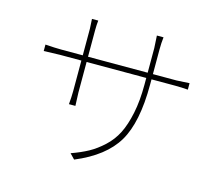

<svg xmlns="http://www.w3.org/2000/svg" viewBox="-109 -901 1217 1063"><g transform="rotate(15 500.0 -369.0)"><path d="M698 -548H834L907 -552V-515Q870 -518 834 -518H698V-487Q698 -271 631.5 -159Q565 -47 399 22L371 -7Q427 -27 468 -49.5Q509 -72 549 -109Q589 -146 613.5 -194.5Q638 -243 653 -315Q668 -387 668 -479V-518H326V-343L329 -267H292Q296 -312 296 -343V-518H173L81 -515V-552Q138 -548 173 -548H296V-701L293 -756H329Q326 -731 326 -702V-548H668V-689L664 -760H702Q698 -727 698 -689Z"/></g></svg>

Font: Noto Sans Korean Thin
Style: Regular
Weight: 250
Designer: Ryoko NISHIZUKA  (kana & ideographs); Paul D. Hunt (Latin, Greek & Cyrillic); Wenlong ZHANG  (bopomofo); Sandoll Communi
Foundry: Adobe Systems Incorporated
Version: Version 1.0001;PS 1;hotconv 1.0.78;makeotf.lib2.5.61930